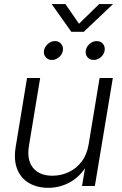

<svg xmlns="http://www.w3.org/2000/svg" viewBox="-20 -900 590 929"><path d="M213.4 8.8Q160.2 8.8 120.6 -14.2Q81.1 -37.1 63.2 -81.8Q45.4 -126.5 56.2 -190.9L110.8 -522.5H174.3L120.1 -194.8Q108.9 -126 139.9 -87.9Q170.9 -49.8 233.9 -49.8Q275.9 -49.8 313 -67.4Q350.1 -85 375.7 -119.1Q401.4 -153.3 409.2 -203.1L461.9 -522.5H525.9L439 0H377L397.5 -123.5H413.1Q379.4 -55.2 327.1 -23.2Q274.9 8.8 213.4 8.8ZM433.1 -609.9Q414.1 -609.9 403.1 -623.3Q392.1 -636.7 395 -655.3Q397.9 -674.3 413.8 -687.7Q429.7 -701.2 448.2 -701.2Q467.3 -701.2 478.3 -687.7Q489.3 -674.3 486.3 -655.3Q483.4 -636.7 467.8 -623.3Q452.1 -609.9 433.1 -609.9ZM231 -609.9Q212.4 -609.9 201.2 -623.3Q189.9 -636.7 192.9 -655.3Q196.3 -674.3 211.9 -687.7Q227.5 -701.2 246.1 -701.2Q265.1 -701.2 276.1 -687.7Q287.1 -674.3 284.2 -655.3Q281.2 -636.7 265.6 -623.3Q250 -609.9 231 -609.9ZM296.4 -880.4 362.3 -785.2 460 -880.4H525.9L525.4 -878.9L385.3 -746.1H325.2L231 -878.9V-880.4Z"/></svg>

Font: Inter 28pt Light
Style: Italic
Weight: 300
Italic angle: -9.3988°
Designer: Rasmus Andersson
Foundry: rsms
Version: Version 4.001;git-66647c0bb